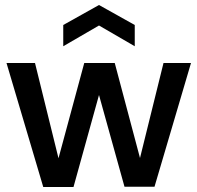

<svg xmlns="http://www.w3.org/2000/svg" viewBox="-20 -748 789 768"><path d="M153 0 6 -496H120L214 -115L317 -496H439L540 -116L634 -496H744L598 -1H478L376 -368L274 0ZM233 -563V-648L376 -728L519 -648V-563L376 -646Z"/></svg>

Font: Rethink Sans SemiBold
Style: Regular
Weight: 600
Designer: The Rethink Sans project authors (Hans Thiessen). DM Sans designed by Colophon Foundry.
Foundry: Rethink Communications LLC
Version: Version 1.001